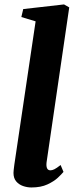

<svg xmlns="http://www.w3.org/2000/svg" viewBox="-20 -837 344 868"><path d="M190.5 -103Q188.5 -85.5 192.8 -76.2Q197 -67 208 -67Q216 -67 225.8 -71.8Q235.5 -76.5 254 -91L267 -60Q259.5 -50.5 241.8 -33.8Q224 -17 194.2 -3.2Q164.5 10.5 122 10.5Q103 10.5 84.2 4Q65.5 -2.5 53.2 -17Q41 -31.5 41 -55Q41 -60.5 41.8 -67.8Q42.5 -75 43.5 -82.2Q44.5 -89.5 45 -94L141 -740.5L76.5 -760L85 -796L269.5 -817L293 -803.5Z"/></svg>

Font: Merriweather 36pt ExtraBold
Style: Italic
Weight: 800
Italic angle: -7.8°
Version: Version 2.101